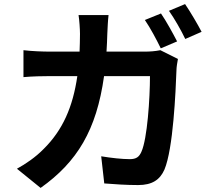

<svg xmlns="http://www.w3.org/2000/svg" viewBox="-20 -866 1040 941"><path d="M848 -663C829 -700 794 -764 769 -800L690 -768C717 -729 748 -670 768 -629ZM502 -613C504 -642 505 -671 506 -702C507 -726 509 -768 512 -792H365C369 -768 372 -722 372 -700C372 -670 371 -641 370 -613H227C189 -613 137 -615 95 -620V-488C138 -492 193 -493 227 -493H359C337 -341 287 -228 194 -136C154 -95 105 -62 63 -39L179 55C358 -72 453 -228 490 -493H715C715 -385 702 -185 673 -122C662 -97 648 -86 616 -86C577 -86 525 -92 476 -100L491 33C540 37 600 41 657 41C726 41 764 15 786 -35C829 -137 841 -417 845 -525C845 -536 849 -561 852 -577L766 -620C741 -615 715 -613 690 -613ZM808 -813C835 -775 868 -717 888 -675L968 -710C950 -745 913 -808 887 -846Z"/></svg>

Font: Source Han Sans Old Style Bold
Style: Regular
Weight: 700
Designer: Ryoko NISHIZUKA (kana & ideographs); Paul D. Hunt (Latin, Greek & Cyrillic); Wenlong ZHANG (bopomofo); Sandoll Communica
Foundry: Adobe Systems Incorporated
Version: Version 1.004;PS 1.004;hotconv 1.0.81;makeotf.lib2.5.63406